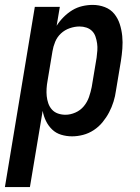

<svg xmlns="http://www.w3.org/2000/svg" viewBox="-52 -548 572 783"><path d="M-32 215 90 -520H192L179 -443Q191 -462 207.5 -478.5Q224 -495 243 -506.5Q262 -518 283.5 -523Q305 -528 326 -528Q352 -528 375.5 -519Q399 -510 414 -491.5Q429 -473 436.5 -449.5Q444 -426 446.5 -401Q449 -376 447 -350Q445 -324 441 -299L421 -179Q418 -156 411 -133.5Q404 -111 393 -90Q382 -69 366.5 -50Q351 -31 330.5 -17.5Q310 -4 287 2Q264 8 242 8Q219 8 197.5 1.5Q176 -5 160.5 -20Q145 -35 135.5 -54.5Q126 -74 122 -96L70 215ZM215 -80Q235 -80 255.5 -89Q276 -98 290 -115Q304 -132 311 -152.5Q318 -173 322 -193L342 -313Q344 -328 345 -342.5Q346 -357 344 -371Q342 -385 337.5 -398.5Q333 -412 323.5 -421.5Q314 -431 300.5 -435.5Q287 -440 272 -440Q253 -440 232.5 -433Q212 -426 196.5 -411.5Q181 -397 173 -377.5Q165 -358 162 -339L142 -219Q139 -203 138 -187Q137 -171 138.5 -156Q140 -141 145 -126.5Q150 -112 160 -101Q170 -90 184.5 -85Q199 -80 215 -80Z"/></svg>

Font: Iosevka Curly Semibold
Style: Italic
Weight: 600
Italic angle: -9°
Monospace: yes
Designer: Belleve Invis
Foundry: Belleve Invis
Version: Version 22.1.2; ttfautohint (v1.8.4)